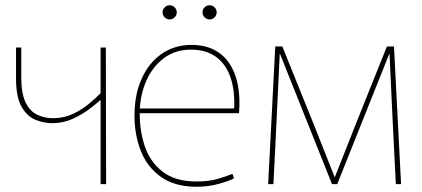

<svg xmlns="http://www.w3.org/2000/svg" viewBox="-20 -701 1607 731"><path d="M363 0V-320H362Q346 -305 318.5 -284.5Q291 -264 255.5 -248Q220 -232 179 -232Q148 -232 116 -244.5Q84 -257 62.5 -294Q41 -331 41 -402V-520H61V-406Q61 -345 77.5 -311Q94 -277 122 -264Q150 -251 182 -251Q223 -251 258 -267.5Q293 -284 319.5 -306.5Q346 -329 363 -346V-520H383L384 0Z M728 10Q646 10 593.5 -27Q541 -64 516.5 -125.5Q492 -187 492 -262Q492 -323 508 -372Q524 -421 553 -456.5Q582 -492 621.5 -511Q661 -530 709 -530Q758 -530 794 -512Q830 -494 853 -460Q876 -426 885.5 -378Q895 -330 890 -270H507L512 -274Q511 -205 531 -145Q551 -85 599 -47.5Q647 -10 729 -10Q777 -10 812.5 -21Q848 -32 865 -39L871 -22Q852 -12 813 -1Q774 10 728 10ZM508 -288H871Q872 -294 872 -299.5Q872 -305 872 -307Q872 -374 852.5 -419.5Q833 -465 796.5 -488.5Q760 -512 707 -512Q646 -512 602.5 -478.5Q559 -445 536 -391Q513 -337 512 -275ZM626 -627Q615 -627 607 -635Q599 -643 599 -654Q599 -665 607 -673Q615 -681 626 -681Q637 -681 645 -673Q653 -665 653 -654Q653 -643 645 -635Q637 -627 626 -627ZM778 -627Q767 -627 759 -635Q751 -643 751 -654Q751 -665 759 -673Q767 -681 778 -681Q789 -681 797 -673Q805 -665 805 -654Q805 -643 797 -635Q789 -627 778 -627Z M1028 -524H1055L1176 -224L1254 -27H1255L1334 -227L1453 -524H1480L1507 0H1487L1475 -241L1463 -496H1462L1264 0H1244L1046 -496H1045L1033 -242L1021 0H1001Z"/></svg>

Font: Murecho Thin
Style: Regular
Weight: 100
Designer: Neil Summerour
Foundry: Positype
Version: Version 1.010